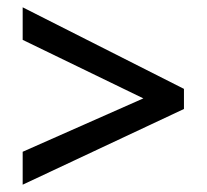

<svg xmlns="http://www.w3.org/2000/svg" viewBox="-20 -622 565 525"><path d="M42 -207 372 -353 42 -513V-602L483 -379V-324L42 -117Z"/></svg>

Font: Noto Sans Ethiopic SemiCondensed Medium
Style: Regular
Weight: 500
Width: 4
Designer: Monotype Design Team
Foundry: Monotype Imaging Inc.
Version: Version 2.102; ttfautohint (v1.8.4.7-5d5b)